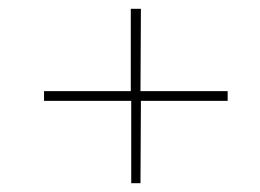

<svg xmlns="http://www.w3.org/2000/svg" viewBox="-20 -515 591 436"><path d="M300 -286 299 -99H278V-286H80V-308H277V-495H300L299 -308H497V-286Z"/></svg>

Font: Taylor Sans Thin
Style: Regular
Weight: 100
Italic angle: -8°
Designer: Natanael Gama
Version: Version 1.001 September 8, 2015